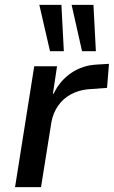

<svg xmlns="http://www.w3.org/2000/svg" viewBox="-20 -771 469 791"><path d="M42 0 121 -498H215L198 -385H201Q227 -439 273.5 -470.5Q320 -502 379 -505L429 -508L421 -409L340 -403Q303 -399 271.5 -382Q240 -365 219.5 -335.5Q199 -306 192 -269L149 0ZM318 -560 275 -751H365L375 -560ZM186 -560 142 -751H233L243 -560Z"/></svg>

Font: Nunito Sans 7pt SemiCondensed SemiBold
Style: Italic
Weight: 600
Width: 4
Italic angle: -9°
Designer: Vernon Adams
Foundry: Vernon Adams
Version: Version 3.101;gftools[0.9.27]